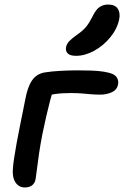

<svg xmlns="http://www.w3.org/2000/svg" viewBox="-20 -816 547 846"><path d="M90 10Q62 10 47.5 -13.5Q33 -37 37 -75Q38 -92 42.5 -121Q47 -150 53.5 -186.5Q60 -223 67.5 -259Q75 -295 81 -326Q87 -357 91 -376Q101 -432 121 -461.5Q141 -491 178 -497Q210 -502 248.5 -504Q287 -506 325 -506Q354 -506 383.5 -505Q413 -504 438 -500Q463 -496 478 -489Q492 -482 497.5 -469.5Q503 -457 500 -444Q496 -420 472.5 -409.5Q449 -399 423 -399Q402 -399 383.5 -400.5Q365 -402 343.5 -404Q322 -406 291 -406Q251 -406 221.5 -401.5Q192 -397 157 -389L217 -430Q209 -404 201 -373.5Q193 -343 184.5 -306.5Q176 -270 167 -226Q158 -180 152 -139Q146 -98 142.5 -68.5Q139 -39 137 -28Q134 -9 121.5 0.5Q109 10 90 10ZM315 -570Q289 -570 278.5 -580.5Q268 -591 271 -608Q274 -623 285 -634.5Q296 -646 317 -661Q346 -681 360 -698.5Q374 -716 388 -744Q403 -775 419.5 -785.5Q436 -796 456 -796Q487 -796 499 -777.5Q511 -759 505 -730Q496 -688 465.5 -651Q435 -614 394.5 -592Q354 -570 315 -570Z"/></svg>

Font: Shantell Sans Medium
Style: Italic
Weight: 500
Italic angle: -11°
Designer: Stephen Nixon, Anya Danilova, Shantell Martin
Foundry: Arrow Type
Version: Version 1.011;[c5ecc13dd]